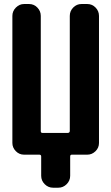

<svg xmlns="http://www.w3.org/2000/svg" viewBox="-20 -750 540 931"><path d="M403.3 -730.5Q426.8 -730.5 443.4 -713.4Q460 -696.3 460 -672.9V-56.6Q460 -33.2 442.9 -16.6Q425.8 0 403.3 0H328.1Q320.3 0 320.3 8.8V102.5Q320.3 126 303.2 143.1Q286.1 160.2 262.7 160.2H237.3Q213.9 160.2 196.8 143.1Q179.7 126 179.7 102.5V8.8Q179.7 0 170.9 0H96.7Q73.2 0 56.6 -17.1Q40 -34.2 40 -56.6V-672.9Q40 -696.3 57.1 -713.4Q74.2 -730.5 96.7 -730.5H121.1Q144.5 -730.5 161.1 -713.4Q177.7 -696.3 177.7 -672.9V-114.3Q177.7 -105.5 185.5 -105.5H308.6Q317.4 -105.5 318.4 -114.3V-672.9Q318.4 -696.3 335 -713.4Q351.6 -730.5 375 -730.5Z"/></svg>

Font: Rounded Mgen+ 1mn bold
Style: Bold
Weight: 700
Designer: [Source Han Sans]
Ryoko NISHIZUKA  (kana & ideographs); Paul D. Hunt (Latin, Greek & Cyrillic); Wenlong ZHANG  (bopomofo
Version: Version 1.059.20150602